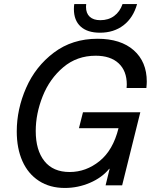

<svg xmlns="http://www.w3.org/2000/svg" viewBox="-20 -918 771 951"><path d="M707 -514Q707 -502 705 -482H607Q608 -488 608 -499Q608 -567 567.5 -604.5Q527 -642 454 -642Q361 -642 293.5 -585Q226 -528 191.5 -441.5Q157 -355 157 -269Q157 -174 200 -120Q243 -66 325 -66Q406 -66 473 -120Q540 -174 567 -283H371L391 -362H675L585 0H503L523 -82H521Q485 -38 425.5 -12.5Q366 13 301 13Q227 13 173 -22Q119 -57 91 -120Q63 -183 63 -267Q63 -377 109.5 -483Q156 -589 247 -657.5Q338 -726 463 -726Q578 -726 642.5 -669Q707 -612 707 -514ZM475 -756Q413 -756 379.5 -786.5Q346 -817 346 -873Q346 -889 348 -898H407Q406 -893 406 -884Q406 -852 424.5 -835Q443 -818 477 -818Q517 -818 545.5 -839Q574 -860 587 -898H659Q640 -830 592 -793Q544 -756 475 -756Z"/></svg>

Font: CST
Style: Italic
Weight: 400
Italic angle: -14°
Version: Version 1.00